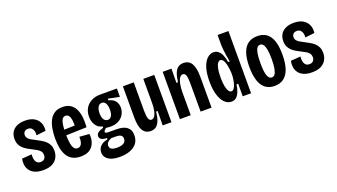

<svg xmlns="http://www.w3.org/2000/svg" viewBox="-69 -1275 3535 2013"><g transform="rotate(-20 1699.0 -268.5)"><path d="M200 13Q144 13 107.5 -3.5Q71 -20 51.5 -47.5Q32 -75 27.5 -109Q23 -143 31 -177L140 -185Q137 -157 141.5 -132.5Q146 -108 160.5 -92.5Q175 -77 202 -77Q232 -77 246 -93.5Q260 -110 260 -134Q260 -159 248 -175.5Q236 -192 214.5 -205Q193 -218 164 -232Q140 -244 115.5 -258Q91 -272 70.5 -291Q50 -310 38 -336Q26 -362 26 -397Q26 -440 44.5 -472Q63 -504 100.5 -522.5Q138 -541 194 -541Q254 -541 293 -519Q332 -497 350 -458.5Q368 -420 362 -367L257 -355Q260 -380 254.5 -401Q249 -422 234.5 -436Q220 -450 195 -450Q169 -450 155 -435.5Q141 -421 141 -399Q141 -380 152 -365Q163 -350 183 -338Q203 -326 231 -312Q260 -297 287 -281.5Q314 -266 334.5 -246.5Q355 -227 366.5 -201Q378 -175 378 -139Q378 -99 360 -64.5Q342 -30 303.5 -8.5Q265 13 200 13Z M619 13Q563 13 526 -8Q489 -29 467.5 -66Q446 -103 437 -151.5Q428 -200 428 -256Q428 -310 436.5 -361Q445 -412 465 -452.5Q485 -493 521 -517Q557 -541 612 -541Q663 -541 697.5 -519.5Q732 -498 751.5 -459Q771 -420 777 -368Q783 -316 778 -255L517 -247V-310L684 -315L667 -285Q670 -341 664.5 -376Q659 -411 645.5 -427.5Q632 -444 611 -444Q588 -444 574.5 -423.5Q561 -403 555 -364Q549 -325 549 -267Q549 -174 564 -127Q579 -80 617 -80Q631 -80 642 -87Q653 -94 660.5 -107.5Q668 -121 671 -141Q674 -161 673 -187L783 -178Q787 -148 781.5 -114.5Q776 -81 758 -52Q740 -23 706.5 -5Q673 13 619 13Z M1003 157Q948 157 909.5 143.5Q871 130 851.5 105Q832 80 832 47Q832 4 862 -24.5Q892 -53 941 -61V-76Q908 -75 884 -86.5Q860 -98 860 -124Q860 -150 882.5 -165.5Q905 -181 940 -190V-206Q893 -214 866.5 -254Q840 -294 840 -349Q840 -402 863 -442Q886 -482 929 -505Q972 -528 1029 -528H1216V-435L1090 -460V-442Q1143 -429 1165 -398Q1187 -367 1187 -326Q1187 -286 1167 -251Q1147 -216 1109.5 -195.5Q1072 -175 1019 -175Q1010 -175 995.5 -176Q981 -177 968 -179Q952 -167 946 -158.5Q940 -150 940 -144Q940 -137 946 -133.5Q952 -130 963.5 -129Q975 -128 989 -128H1054Q1071 -128 1099 -126Q1127 -124 1154.5 -113Q1182 -102 1201.5 -76.5Q1221 -51 1221 -6Q1221 50 1192 86Q1163 122 1113.5 139.5Q1064 157 1003 157ZM1007 56Q1043 56 1065 48Q1087 40 1097 25Q1107 10 1107 -8Q1107 -27 1099 -37.5Q1091 -48 1078 -52.5Q1065 -57 1052 -58Q1039 -59 1030 -59H981Q952 -46 938.5 -30Q925 -14 925 6Q925 24 934.5 35Q944 46 963 51Q982 56 1007 56ZM1015 -251Q1043 -251 1057.5 -276Q1072 -301 1072 -344Q1072 -389 1057.5 -415Q1043 -441 1015 -441Q987 -441 971.5 -414.5Q956 -388 956 -345Q956 -316 963 -295Q970 -274 983.5 -262.5Q997 -251 1015 -251Z M1400 13Q1341 13 1312 -34Q1283 -81 1283 -182V-528H1404V-212Q1404 -151 1414 -123.5Q1424 -96 1447 -96Q1462 -96 1474 -108Q1486 -120 1494 -141.5Q1502 -163 1506.5 -193.5Q1511 -224 1511 -262V-528H1633V-224V0H1535L1537 -160H1520Q1513 -97 1497.5 -59Q1482 -21 1458 -4Q1434 13 1400 13Z M1727 0V-333V-528H1825L1823 -370H1840Q1848 -433 1863.5 -470.5Q1879 -508 1903.5 -524.5Q1928 -541 1961 -541Q2022 -541 2051 -492.5Q2080 -444 2080 -345V0H1958V-320Q1958 -379 1948 -405.5Q1938 -432 1916 -432Q1895 -432 1880 -410.5Q1865 -389 1857 -351Q1849 -313 1848 -264V0Z M2300 13Q2258 13 2225 -19Q2192 -51 2172.5 -113Q2153 -175 2153 -265Q2153 -358 2173 -418.5Q2193 -479 2225.5 -509Q2258 -539 2296 -539Q2326 -539 2348.5 -521Q2371 -503 2385.5 -469.5Q2400 -436 2407 -390L2425 -389Q2417 -431 2411.5 -467.5Q2406 -504 2403 -533.5Q2400 -563 2400 -584V-694H2521V-263V0H2428V-140H2410Q2404 -97 2390.5 -62Q2377 -27 2355.5 -7Q2334 13 2300 13ZM2336 -89Q2352 -89 2364 -105.5Q2376 -122 2384 -147Q2392 -172 2396 -200.5Q2400 -229 2400 -254V-269Q2400 -285 2397.5 -306.5Q2395 -328 2390.5 -351Q2386 -374 2379 -393.5Q2372 -413 2361 -425Q2350 -437 2336 -437Q2321 -437 2307.5 -419.5Q2294 -402 2285.5 -363.5Q2277 -325 2277 -262Q2277 -202 2285.5 -163Q2294 -124 2307 -106.5Q2320 -89 2336 -89Z M2782 13Q2719 13 2678 -19.5Q2637 -52 2617.5 -114.5Q2598 -177 2598 -266Q2598 -360 2619.5 -421Q2641 -482 2682.5 -511.5Q2724 -541 2785 -541Q2847 -541 2887.5 -511.5Q2928 -482 2948.5 -422Q2969 -362 2969 -270Q2969 -174 2947.5 -111.5Q2926 -49 2884.5 -18Q2843 13 2782 13ZM2783 -81Q2805 -81 2818.5 -100Q2832 -119 2839.5 -159Q2847 -199 2847 -262Q2847 -328 2839.5 -368.5Q2832 -409 2818 -427.5Q2804 -446 2783 -446Q2763 -446 2749 -428Q2735 -410 2728 -369Q2721 -328 2721 -261Q2721 -167 2736.5 -124Q2752 -81 2783 -81Z M3199 13Q3143 13 3106.5 -3.5Q3070 -20 3050.5 -47.5Q3031 -75 3026.5 -109Q3022 -143 3030 -177L3139 -185Q3136 -157 3140.5 -132.5Q3145 -108 3159.5 -92.5Q3174 -77 3201 -77Q3231 -77 3245 -93.5Q3259 -110 3259 -134Q3259 -159 3247 -175.5Q3235 -192 3213.5 -205Q3192 -218 3163 -232Q3139 -244 3114.5 -258Q3090 -272 3069.5 -291Q3049 -310 3037 -336Q3025 -362 3025 -397Q3025 -440 3043.5 -472Q3062 -504 3099.5 -522.5Q3137 -541 3193 -541Q3253 -541 3292 -519Q3331 -497 3349 -458.5Q3367 -420 3361 -367L3256 -355Q3259 -380 3253.5 -401Q3248 -422 3233.5 -436Q3219 -450 3194 -450Q3168 -450 3154 -435.5Q3140 -421 3140 -399Q3140 -380 3151 -365Q3162 -350 3182 -338Q3202 -326 3230 -312Q3259 -297 3286 -281.5Q3313 -266 3333.5 -246.5Q3354 -227 3365.5 -201Q3377 -175 3377 -139Q3377 -99 3359 -64.5Q3341 -30 3302.5 -8.5Q3264 13 3199 13Z"/></g></svg>

Font: Bricolage Grotesque 36pt Condensed SemiBold
Style: Regular
Weight: 600
Width: 3
Designer: Mathieu Triay
Foundry: Atelier Triay
Version: Version 1.001;gftools[0.9.33.dev8+g029e19f]